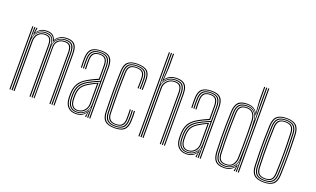

<svg xmlns="http://www.w3.org/2000/svg" viewBox="-83 -1256 2825 1718"><g transform="rotate(20 1329.0 -397.0)"><path d="M479.8 0V-490Q479.8 -525 471.8 -549.1Q463.8 -573.2 444 -585.8Q424.2 -598.2 388.8 -598.2Q349.2 -598.2 321.9 -580.8Q294.5 -563.2 281.8 -531.5H279.8Q272.8 -567.2 253.9 -582.8Q235 -598.2 198.8 -598.2Q157.8 -598.2 133.8 -579.8Q109.8 -561.2 95 -531.8H92.5L99.2 -600H109V-593L102.2 -556H104.5Q121.8 -582 144.1 -594.2Q166.5 -606.5 200.2 -606.5Q233 -606.5 252.5 -594.1Q272 -581.8 283 -552.2H285.8Q301.8 -578.8 329 -592.6Q356.2 -606.5 390.2 -606.5Q428.8 -606.5 450.4 -593Q472 -579.5 480.8 -553.6Q489.5 -527.8 489.5 -490.5V0ZM60.5 0V-600H70.2V0ZM99.5 0V-476.5Q99.5 -500.2 109.5 -522.6Q119.5 -545 140.4 -559.6Q161.2 -574.2 193.2 -574.2Q233.2 -574.2 247.1 -551.6Q261 -529 261 -489V0H251.2V-489Q251.2 -524.8 239.5 -545.4Q227.8 -566 192.5 -566Q165.8 -566 147.2 -553.5Q128.8 -541 119.1 -520.6Q109.5 -500.2 109.5 -476.8V0ZM80 0V-600H89.8L87.5 -505.2H89.8Q100.5 -542.5 126.1 -566.4Q151.8 -590.2 196.2 -590.2Q236.8 -590.2 255.2 -570.4Q273.8 -550.5 276.2 -505.2H278.2Q286.2 -547.8 316 -569.1Q345.8 -590.5 386.2 -590.2Q419 -590.2 437.2 -578.5Q455.5 -566.8 462.8 -544.4Q470 -522 470 -489.8V0H460.2V-489.5Q460.2 -534.5 444.6 -558.4Q429 -582.2 384.8 -582.2Q351.8 -582.2 328.8 -569.4Q305.8 -556.5 293.6 -535.1Q281.5 -513.8 281.5 -488.5V0H270.8V-489.5Q270.8 -534.5 254.9 -558.4Q239 -582.2 194.8 -582.2Q155.8 -582.2 132.9 -564.4Q110 -546.5 100.2 -521.8Q90.5 -497 90.5 -476.5V0ZM290.8 0V-488.8Q290.8 -514.2 301.5 -533.5Q312.2 -552.8 332.9 -563.5Q353.5 -574.2 383.2 -574.2Q410 -574.2 424.6 -564Q439.2 -553.8 445 -534.8Q450.8 -515.8 450.8 -489V0H441V-489Q441 -526.2 428.6 -546.1Q416.2 -566 382.2 -566Q356 -566 337.5 -556.1Q319 -546.2 309.2 -528.9Q299.5 -511.5 299.5 -489V0Z M820.2 0V-484.8Q820.2 -543.2 797.4 -570.9Q774.5 -598.5 717.2 -598.5Q662.5 -598.5 634.2 -576.2Q606 -554 603.8 -497Q602.8 -474.2 603 -450Q603.2 -425.8 604.5 -401.2H595Q593.5 -427 593.2 -451Q593 -475 594 -497.2Q596.2 -557 626 -581.6Q655.8 -606.2 717.2 -606.2Q759.5 -606.2 784.1 -593.1Q808.8 -580 819.4 -553Q830 -526 830 -484.8V0ZM693.2 -18Q728 -18 751.9 -33.9Q775.8 -49.8 788.4 -74.4Q801 -99 801 -124.5V-340.5Q771 -328.2 743.9 -315.1Q716.8 -302 697.5 -290.8Q655 -265.5 635.5 -234.4Q616 -203.2 614.2 -151.8Q613.8 -136.5 614 -125.9Q614.2 -115.2 615.2 -100.5Q618.2 -60.8 638.8 -39.4Q659.2 -18 693.2 -18ZM694 -25.8Q663.2 -25.8 645.5 -45.8Q627.8 -65.8 625 -101.8Q623.8 -117 623.8 -127.2Q623.8 -137.5 624 -151Q625.5 -200.8 643.9 -230Q662.2 -259.2 702.2 -283Q723 -295.2 745.4 -306.9Q767.8 -318.5 790.8 -328V-124.2Q790.8 -100.8 779.9 -78Q769 -55.2 747.5 -40.5Q726 -25.8 694 -25.8ZM694.2 -33.8Q721 -33.8 740.4 -46.6Q759.8 -59.5 770.4 -80.1Q781 -100.8 781 -124V-315Q761.2 -306 743.6 -296.2Q726 -286.5 706.8 -275.2Q668 -252 651.5 -224.2Q635 -196.5 633.8 -150.5Q633.5 -138.8 633.5 -128Q633.5 -117.2 634.8 -102Q637 -69.8 652.5 -51.8Q668 -33.8 694.2 -33.8ZM691 5.5Q644.8 5.5 617.2 -21.5Q589.8 -48.5 585.8 -99.2Q584.8 -113.8 584.6 -125.9Q584.5 -138 585 -153.2Q586.5 -205.2 607.6 -243.6Q628.8 -282 683.8 -314Q697.2 -321.8 712.2 -329.6Q727.2 -337.5 744.4 -345.5Q761.5 -353.5 781.2 -361.8V-484.8Q781.2 -526.2 766.9 -546.8Q752.5 -567.2 717.2 -567.2Q679.8 -567.2 662 -550Q644.2 -532.8 642.8 -494.8Q642 -475.2 642.2 -451.1Q642.5 -427 643.8 -401.2H634Q632.5 -428 632.4 -452.2Q632.2 -476.5 633 -495Q634.8 -537.8 654.9 -556.4Q675 -575 717.2 -575Q758.2 -575 774.6 -552.4Q791 -529.8 791 -484.8V-355.2Q761.5 -343 734.1 -330Q706.8 -317 688.2 -306.2Q640.8 -278.8 618.5 -243.4Q596.2 -208 594.8 -153Q594.5 -138 594.5 -126.2Q594.5 -114.5 595.5 -99.8Q599.2 -53 624.2 -27.8Q649.2 -2.5 691.8 -2.5Q734.2 -2.5 758.2 -21Q782.2 -39.5 796 -69.2H798.5L791 -20.8V0H781.2V-13L789.8 -44.8H787.5Q770.5 -18 747.1 -6.2Q723.8 5.5 691 5.5ZM800.5 0V-33L804.2 -95.8H802Q791.2 -58 764.2 -34Q737.2 -10 692.5 -10Q653.8 -10 631.1 -33.9Q608.5 -57.8 605.5 -100.2Q604.5 -115.5 604.4 -126.6Q604.2 -137.8 604.5 -152.2Q606 -205.8 626.5 -238.9Q647 -272 693.2 -298.8Q706.2 -306.2 723 -314.6Q739.8 -323 759.5 -332Q779.2 -341 801 -350V-484.8Q801 -534 782.5 -558.4Q764 -582.8 717.2 -582.8Q669.5 -582.8 647.4 -562.4Q625.2 -542 623.2 -495.2Q622.5 -478 622.6 -453.1Q622.8 -428.2 624.2 -401.2H614.5Q613 -427.5 612.9 -452.4Q612.8 -477.2 613.5 -495.5Q615.5 -546.2 639.8 -568.5Q664 -590.8 717.2 -590.8Q768.8 -590.8 789.6 -564.9Q810.5 -539 810.5 -484.8V0Z M1062.2 6.2Q998 6.2 969.5 -19.4Q941 -45 939.2 -104Q937.5 -161.8 936.9 -213.5Q936.2 -265.2 936.2 -312.8Q936.2 -360.2 937 -405.4Q937.8 -450.5 939.2 -495.2Q941.2 -555.5 970.2 -580.9Q999.2 -606.2 1062 -606.2Q1126.2 -606.2 1155.1 -581.2Q1184 -556.2 1184.5 -496.8Q1184.5 -475.2 1184.6 -450.9Q1184.8 -426.5 1183.5 -401.2H1173.8Q1175.2 -426 1175 -448.8Q1174.8 -471.5 1174.5 -496.5Q1174.2 -551.2 1148.1 -574.9Q1122 -598.5 1062 -598.5Q1002.2 -598.5 976.6 -574Q951 -549.5 949 -494.8Q947.8 -451.5 946.9 -407.1Q946 -362.8 946 -315.4Q946 -268 946.6 -215.6Q947.2 -163.2 949 -104Q950.8 -49.5 977.4 -25.5Q1004 -1.5 1062.2 -1.5Q1120.2 -1.5 1146.4 -25.8Q1172.5 -50 1174.5 -104Q1175.8 -126.8 1175.6 -149.6Q1175.5 -172.5 1173.5 -200H1183.5Q1185 -175.8 1185.4 -153Q1185.8 -130.2 1184.5 -103.8Q1182 -44.8 1153.6 -19.2Q1125.2 6.2 1062.2 6.2ZM1062.2 -9.2Q1009.5 -9.2 984.9 -31.8Q960.2 -54.2 958.8 -104.5Q957 -163.8 956.4 -215.8Q955.8 -267.8 955.8 -314.6Q955.8 -361.5 956.6 -405.8Q957.5 -450 958.8 -494.5Q960.2 -546 984.5 -568.4Q1008.8 -590.8 1062 -590.8Q1116.5 -590.8 1140.5 -569Q1164.5 -547.2 1164.8 -496.5Q1165 -471.8 1165.1 -449.2Q1165.2 -426.8 1164 -401.2H1154.2Q1155.5 -426 1155.4 -449Q1155.2 -472 1155 -496.2Q1154.8 -543 1133 -562.9Q1111.2 -582.8 1062 -582.8Q1011.5 -582.8 990.9 -561.2Q970.2 -539.8 968.8 -494Q967.2 -449 966.4 -404.6Q965.5 -360.2 965.5 -313.6Q965.5 -267 966.2 -215.6Q967 -164.2 968.8 -104.8Q970 -60 991.9 -38.6Q1013.8 -17.2 1062.2 -17.2Q1110.5 -17.2 1131.9 -38.9Q1153.2 -60.5 1155 -104.8Q1156.2 -129.2 1156 -151Q1155.8 -172.8 1154 -200H1163.8Q1165.8 -171.8 1165.9 -150Q1166 -128.2 1164.8 -104.2Q1163 -55 1139 -32.1Q1115 -9.2 1062.2 -9.2ZM1062.2 -25Q1018.5 -25 999.1 -45.1Q979.8 -65.2 978.5 -105Q976.8 -164.8 976 -216Q975.2 -267.2 975.2 -313.4Q975.2 -359.5 976.1 -403.9Q977 -448.2 978.5 -494.2Q979.8 -537.2 999 -556.1Q1018.2 -575 1062 -575Q1106.5 -575 1125.8 -556.8Q1145 -538.5 1145.2 -496.2Q1145.2 -476.8 1145.5 -452.1Q1145.8 -427.5 1144.2 -401.2H1134.5Q1136 -427.5 1135.8 -451.4Q1135.5 -475.2 1135.5 -496.2Q1135.2 -534.2 1118.2 -550.8Q1101.2 -567.2 1062 -567.2Q1023 -567.2 1006.2 -549.8Q989.5 -532.2 988.2 -493Q986.8 -448.2 985.9 -404Q985 -359.8 985 -313.5Q985 -267.2 985.8 -216Q986.5 -164.8 988.2 -105.2Q989.2 -70.2 1006.5 -51.5Q1023.8 -32.8 1062.2 -32.8Q1100 -32.8 1117.2 -51.8Q1134.5 -70.8 1135.5 -105.2Q1136.2 -130.2 1136 -152.5Q1135.8 -174.8 1134.5 -200H1144.2Q1145.8 -172 1145.9 -150.6Q1146 -129.2 1145.2 -105Q1144 -65.2 1124.5 -45.1Q1105 -25 1062.2 -25Z M1531.5 0V-490Q1531.5 -525 1522.9 -549.1Q1514.2 -573.2 1493.2 -585.8Q1472.2 -598.2 1434.5 -598.2Q1393.2 -598.2 1365.2 -580.1Q1337.2 -562 1323 -531.8H1320.8L1327.2 -652.2V-800H1337V-667.2L1329.2 -556H1331.2Q1348.8 -583 1376 -594.8Q1403.2 -606.5 1436.2 -606.5Q1476.8 -606.5 1499.5 -593Q1522.2 -579.5 1531.6 -553.6Q1541 -527.8 1541 -490.5V0ZM1288.5 0V-800H1298.2V0ZM1327.5 0V-476.5Q1327.5 -500.5 1339.6 -522.8Q1351.8 -545 1374.5 -559.6Q1397.2 -574.2 1429.2 -574.2Q1471.8 -574.2 1486.9 -552.1Q1502 -530 1502 -489V0H1492.2V-489Q1492.2 -525.8 1479 -545.9Q1465.8 -566 1428.2 -566Q1401.8 -566 1381.2 -553.5Q1360.8 -541 1349.1 -520.6Q1337.5 -500.2 1337.5 -476.8L1337.2 0ZM1308 0V-800H1317.8V-636L1315 -505.2H1317.8Q1328.2 -543.5 1357.8 -567Q1387.2 -590.5 1432.2 -590.2Q1484.5 -590.2 1503 -564.4Q1521.5 -538.5 1521.5 -489.8V0H1511.8V-489.5Q1511.8 -534.5 1494.8 -558.4Q1477.8 -582.2 1430.8 -582.2Q1395.2 -582.2 1370.1 -566.8Q1345 -551.2 1331.8 -526.9Q1318.5 -502.5 1318.5 -476.5V0Z M1871.8 0V-484.8Q1871.8 -543.2 1848.9 -570.9Q1826 -598.5 1768.8 -598.5Q1714 -598.5 1685.8 -576.2Q1657.5 -554 1655.2 -497Q1654.2 -474.2 1654.5 -450Q1654.8 -425.8 1656 -401.2H1646.5Q1645 -427 1644.8 -451Q1644.5 -475 1645.5 -497.2Q1647.8 -557 1677.5 -581.6Q1707.2 -606.2 1768.8 -606.2Q1811 -606.2 1835.6 -593.1Q1860.2 -580 1870.9 -553Q1881.5 -526 1881.5 -484.8V0ZM1744.8 -18Q1779.5 -18 1803.4 -33.9Q1827.2 -49.8 1839.9 -74.4Q1852.5 -99 1852.5 -124.5V-340.5Q1822.5 -328.2 1795.4 -315.1Q1768.2 -302 1749 -290.8Q1706.5 -265.5 1687 -234.4Q1667.5 -203.2 1665.8 -151.8Q1665.2 -136.5 1665.5 -125.9Q1665.8 -115.2 1666.8 -100.5Q1669.8 -60.8 1690.2 -39.4Q1710.8 -18 1744.8 -18ZM1745.5 -25.8Q1714.8 -25.8 1697 -45.8Q1679.2 -65.8 1676.5 -101.8Q1675.2 -117 1675.2 -127.2Q1675.2 -137.5 1675.5 -151Q1677 -200.8 1695.4 -230Q1713.8 -259.2 1753.8 -283Q1774.5 -295.2 1796.9 -306.9Q1819.2 -318.5 1842.2 -328V-124.2Q1842.2 -100.8 1831.4 -78Q1820.5 -55.2 1799 -40.5Q1777.5 -25.8 1745.5 -25.8ZM1745.8 -33.8Q1772.5 -33.8 1791.9 -46.6Q1811.2 -59.5 1821.9 -80.1Q1832.5 -100.8 1832.5 -124V-315Q1812.8 -306 1795.1 -296.2Q1777.5 -286.5 1758.2 -275.2Q1719.5 -252 1703 -224.2Q1686.5 -196.5 1685.2 -150.5Q1685 -138.8 1685 -128Q1685 -117.2 1686.2 -102Q1688.5 -69.8 1704 -51.8Q1719.5 -33.8 1745.8 -33.8ZM1742.5 5.5Q1696.2 5.5 1668.8 -21.5Q1641.2 -48.5 1637.2 -99.2Q1636.2 -113.8 1636.1 -125.9Q1636 -138 1636.5 -153.2Q1638 -205.2 1659.1 -243.6Q1680.2 -282 1735.2 -314Q1748.8 -321.8 1763.8 -329.6Q1778.8 -337.5 1795.9 -345.5Q1813 -353.5 1832.8 -361.8V-484.8Q1832.8 -526.2 1818.4 -546.8Q1804 -567.2 1768.8 -567.2Q1731.2 -567.2 1713.5 -550Q1695.8 -532.8 1694.2 -494.8Q1693.5 -475.2 1693.8 -451.1Q1694 -427 1695.2 -401.2H1685.5Q1684 -428 1683.9 -452.2Q1683.8 -476.5 1684.5 -495Q1686.2 -537.8 1706.4 -556.4Q1726.5 -575 1768.8 -575Q1809.8 -575 1826.1 -552.4Q1842.5 -529.8 1842.5 -484.8V-355.2Q1813 -343 1785.6 -330Q1758.2 -317 1739.8 -306.2Q1692.2 -278.8 1670 -243.4Q1647.8 -208 1646.2 -153Q1646 -138 1646 -126.2Q1646 -114.5 1647 -99.8Q1650.8 -53 1675.8 -27.8Q1700.8 -2.5 1743.2 -2.5Q1785.8 -2.5 1809.8 -21Q1833.8 -39.5 1847.5 -69.2H1850L1842.5 -20.8V0H1832.8V-13L1841.2 -44.8H1839Q1822 -18 1798.6 -6.2Q1775.2 5.5 1742.5 5.5ZM1852 0V-33L1855.8 -95.8H1853.5Q1842.8 -58 1815.8 -34Q1788.8 -10 1744 -10Q1705.2 -10 1682.6 -33.9Q1660 -57.8 1657 -100.2Q1656 -115.5 1655.9 -126.6Q1655.8 -137.8 1656 -152.2Q1657.5 -205.8 1678 -238.9Q1698.5 -272 1744.8 -298.8Q1757.8 -306.2 1774.5 -314.6Q1791.2 -323 1811 -332Q1830.8 -341 1852.5 -350V-484.8Q1852.5 -534 1834 -558.4Q1815.5 -582.8 1768.8 -582.8Q1721 -582.8 1698.9 -562.4Q1676.8 -542 1674.8 -495.2Q1674 -478 1674.1 -453.1Q1674.2 -428.2 1675.8 -401.2H1666Q1664.5 -427.5 1664.4 -452.4Q1664.2 -477.2 1665 -495.5Q1667 -546.2 1691.2 -568.5Q1715.5 -590.8 1768.8 -590.8Q1820.2 -590.8 1841.1 -564.9Q1862 -539 1862 -484.8V0Z M2244.2 0H2234.5V-800H2244.2ZM2224.8 0H2215.2L2218.2 -106.8H2216.2Q2211.5 -59.5 2179.5 -34.4Q2147.5 -9.2 2103.8 -9.2Q2057.2 -9.2 2035.5 -32.4Q2013.8 -55.5 2011.2 -109.5Q2008.8 -171.8 2007.9 -232.5Q2007 -293.2 2007.9 -356.5Q2008.8 -419.8 2011.2 -489.2Q2013.5 -544.5 2037.2 -567.6Q2061 -590.8 2111.5 -590.8Q2156.8 -590.8 2183.9 -564Q2211 -537.2 2216 -488H2218.5L2215 -636.5V-800H2224.8ZM2106 -17.2Q2134.2 -17.2 2157.8 -28.8Q2181.2 -40.2 2195.9 -63Q2210.5 -85.8 2211.8 -119Q2214 -172 2215.2 -234.5Q2216.5 -297 2215.9 -359.9Q2215.2 -422.8 2211.8 -476.8Q2209.8 -510.2 2197.9 -533.9Q2186 -557.5 2165.2 -570.1Q2144.5 -582.8 2115 -582.8Q2067.5 -582.8 2045.2 -561.5Q2023 -540.2 2021.2 -489.5Q2018.8 -419.2 2017.9 -357Q2017 -294.8 2017.9 -234.5Q2018.8 -174.2 2021.2 -109.5Q2023.2 -60 2042.9 -38.6Q2062.5 -17.2 2106 -17.2ZM2108.8 -25Q2069 -25 2050.9 -44.8Q2032.8 -64.5 2030.8 -109.8Q2028.5 -172.2 2027.6 -231.9Q2026.8 -291.5 2027.5 -354.5Q2028.2 -417.5 2031 -490Q2032.8 -535.5 2052.5 -555.4Q2072.2 -575.2 2115.5 -575.2Q2156.2 -575.2 2178.2 -549.4Q2200.2 -523.5 2202 -476.8Q2204.2 -426 2204.9 -363.5Q2205.5 -301 2204.9 -237.4Q2204.2 -173.8 2202.2 -119.2Q2201.2 -84.2 2179.4 -54.6Q2157.5 -25 2108.8 -25ZM2109.2 -32.8Q2152.5 -32.8 2171.9 -60.1Q2191.2 -87.5 2192.2 -119.5Q2194.2 -170 2195 -231.9Q2195.8 -293.8 2195.2 -357.2Q2194.8 -420.8 2192.2 -476.5Q2190.5 -519.5 2171.1 -543.4Q2151.8 -567.2 2115.8 -567.2Q2077.2 -567.2 2059.8 -549.1Q2042.2 -531 2040.8 -489.8Q2036.8 -380.2 2036.9 -290.4Q2037 -200.5 2040.8 -110.5Q2042.2 -68.2 2058.5 -50.5Q2074.8 -32.8 2109.2 -32.8ZM2101.8 6.2Q2045 6.2 2019.8 -20.9Q1994.5 -48 1991.8 -109Q1989.2 -173.5 1988.2 -234.1Q1987.2 -294.8 1988.2 -357.2Q1989.2 -419.8 1991.8 -489.5Q1994.2 -549.5 2019.9 -577.9Q2045.5 -606.2 2107.2 -606.2Q2140.5 -606.2 2165.2 -593.5Q2190 -580.8 2202.5 -556.5H2204.8L2195.5 -669V-800H2205.2V-654.5L2212.5 -532.5H2210Q2195 -569 2169.4 -583.6Q2143.8 -598.2 2110 -598.2Q2055.2 -598.2 2029.6 -573.5Q2004 -548.8 2001.8 -490.5Q1998.8 -418.2 1997.9 -355.2Q1997 -292.2 1998 -232.2Q1999 -172.2 2001.8 -108.8Q2004.2 -50.8 2028.2 -26.1Q2052.2 -1.5 2103.5 -1.5Q2138.2 -1.5 2165.9 -17Q2193.5 -32.5 2208.8 -62H2211.5L2206.2 0H2196.5V-4.8L2204.2 -41.5H2202Q2188 -20.5 2162.2 -7.1Q2136.5 6.2 2101.8 6.2Z M2481.8 6.2Q2418 6.2 2389.1 -20.4Q2360.2 -47 2357.5 -108.2Q2355 -172.5 2354 -233.2Q2353 -294 2353.9 -357Q2354.8 -420 2357.5 -490.8Q2360.2 -553.8 2389.8 -580Q2419.2 -606.2 2481.8 -606.2Q2544 -606.2 2573.6 -580.1Q2603.2 -554 2605.8 -490.8Q2609.8 -386.8 2609.6 -294.1Q2609.5 -201.5 2605.8 -108.2Q2603.2 -45.8 2573.8 -19.8Q2544.2 6.2 2481.8 6.2ZM2481.8 -1.5Q2539.8 -1.5 2566.8 -26.1Q2593.8 -50.8 2596 -108.8Q2599.8 -200 2599.9 -292.1Q2600 -384.2 2596 -490.5Q2593.8 -549 2566.8 -573.8Q2539.8 -598.5 2481.8 -598.5Q2423.2 -598.5 2396.5 -573.6Q2369.8 -548.8 2367.5 -490.5Q2364.8 -419.8 2363.8 -356.9Q2362.8 -294 2363.8 -233.5Q2364.8 -173 2367.5 -108.8Q2369.8 -51.2 2396.5 -26.4Q2423.2 -1.5 2481.8 -1.5ZM2481.8 -9.2Q2427.5 -9.2 2403.5 -32.8Q2379.5 -56.2 2377.2 -109Q2374.5 -174 2373.5 -234.1Q2372.5 -294.2 2373.5 -356.6Q2374.5 -419 2377.2 -490Q2379.5 -544 2403.9 -567.4Q2428.2 -590.8 2481.8 -590.8Q2533.2 -590.8 2558.8 -568.4Q2584.2 -546 2586.2 -490Q2589 -419.5 2589.8 -355.1Q2590.5 -290.8 2589.6 -229.9Q2588.8 -169 2586.2 -109.2Q2584.2 -55 2559.4 -32.1Q2534.5 -9.2 2481.8 -9.2ZM2481.8 -17.2Q2530.5 -17.2 2552.5 -38.8Q2574.5 -60.2 2576.5 -109.8Q2580.2 -204.2 2580.4 -293.8Q2580.5 -383.2 2576.5 -489.5Q2574.5 -541 2551.6 -561.9Q2528.8 -582.8 2481.8 -582.8Q2433 -582.8 2411.1 -561.1Q2389.2 -539.5 2387 -489.5Q2384.2 -420 2383.2 -358.1Q2382.2 -296.2 2383.2 -235.6Q2384.2 -175 2387 -109.5Q2389.2 -59.8 2411.4 -38.5Q2433.5 -17.2 2481.8 -17.2ZM2481.8 -25Q2438.2 -25 2418.4 -44.8Q2398.5 -64.5 2396.8 -109.8Q2394.2 -171 2393.1 -230.1Q2392 -289.2 2392.9 -352.6Q2393.8 -416 2396.8 -489.5Q2398.5 -535.8 2418.6 -555.4Q2438.8 -575 2481.8 -575Q2525.2 -575 2545 -555.1Q2564.8 -535.2 2566.8 -489Q2570.8 -382 2570.6 -292.8Q2570.5 -203.5 2566.8 -110Q2564.8 -64.2 2544.9 -44.6Q2525 -25 2481.8 -25ZM2481.8 -32.8Q2520 -32.8 2537.6 -50.8Q2555.2 -68.8 2556.8 -110.2Q2560.5 -202.5 2560.8 -290.9Q2561 -379.2 2556.8 -488.8Q2555.2 -531.8 2537.2 -549.5Q2519.2 -567.2 2481.8 -567.2Q2443.2 -567.2 2425.9 -549Q2408.5 -530.8 2406.5 -489.2Q2403.8 -415.2 2402.9 -352.2Q2402 -289.2 2403 -230.5Q2404 -171.8 2406.5 -110Q2408.5 -69.5 2425.5 -51.1Q2442.5 -32.8 2481.8 -32.8Z"/></g></svg>

Font: Big Shoulders Inline Text ExtraLight
Style: Regular
Weight: 250
Version: Version 2.002